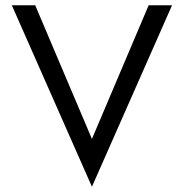

<svg xmlns="http://www.w3.org/2000/svg" viewBox="-20 -698 677 731"><path d="M330 -169 114 -678H25L330 13L635 -678H546Z"/></svg>

Font: SpinnyJost Regular
Style: Regular
Weight: 400
Version: Version 3.710